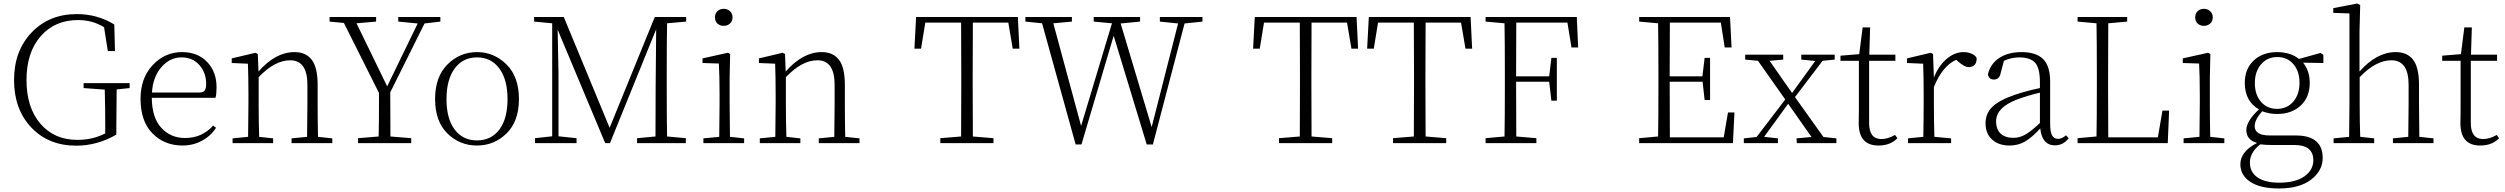

<svg xmlns="http://www.w3.org/2000/svg" viewBox="-20 -820 14353 1100"><path d="M722.7 -343.8V-315.4L648.4 -307.6Q646.5 -184.6 646.5 -100.6V-48.8Q537.1 14.6 417 14.6Q257.8 14.6 159.2 -89.8Q60.5 -194.3 60.5 -361.3Q60.5 -528.3 161.1 -633.8Q261.7 -739.3 419.9 -739.3Q538.1 -739.3 634.8 -679.7L638.7 -527.3H597.7L576.2 -664.1Q510.7 -705.1 426.8 -705.1Q293.9 -705.1 212.9 -612.3Q131.8 -519.5 131.8 -361.3Q131.8 -204.1 211.4 -111.3Q291 -18.6 423.8 -18.6Q511.7 -18.6 583 -55.7V-100.6Q583 -203.1 580.1 -306.6L459 -315.4V-343.8Z M850.6 -290H1123Q1144.5 -290 1152.8 -301.8Q1161.1 -313.5 1161.1 -339.8Q1161.1 -402.3 1122.6 -446.8Q1084 -491.2 1020.5 -491.2Q953.1 -491.2 904.8 -435.5Q856.4 -379.9 850.6 -290ZM1214.8 -259.8H849.6Q850.6 -145.5 904.3 -87.4Q958 -29.3 1040 -29.3Q1137.7 -29.3 1201.2 -100.6L1217.8 -87.9Q1186.5 -40 1136.2 -13.2Q1085.9 13.7 1025.4 13.7Q921.9 13.7 853.5 -55.7Q785.2 -125 785.2 -253.9Q785.2 -373 855 -447.3Q924.8 -521.5 1022.5 -521.5Q1113.3 -521.5 1167 -464.8Q1220.7 -408.2 1220.7 -320.3Q1220.7 -281.2 1214.8 -259.8Z M1801.8 -36.1 1883.8 -27.3V0H1650.4V-27.3L1739.3 -36.1Q1741.2 -145.5 1741.2 -225.6V-334Q1741.2 -474.6 1642.6 -474.6Q1553.7 -474.6 1461.9 -377.9V-225.6Q1461.9 -118.2 1464.8 -36.1L1544.9 -27.3V0H1312.5V-27.3L1401.4 -36.1Q1403.3 -145.5 1403.3 -225.6V-281.2Q1403.3 -380.9 1400.4 -455.1L1307.6 -459V-485.4L1443.4 -517.6L1457 -510.7L1460.9 -410.2Q1558.6 -521.5 1667 -521.5Q1732.4 -521.5 1766.1 -477.5Q1799.8 -433.6 1799.8 -334V-225.6Q1799.8 -143.6 1801.8 -36.1Z M2412.1 -685.5 2215.8 -291Q2215.8 -112.3 2216.8 -38.1L2335.9 -28.3V0H2031.2V-28.3L2149.4 -38.1Q2151.4 -110.4 2151.4 -287.1L1950.2 -688.5L1868.2 -696.3V-722.7H2134.8V-696.3L2022.5 -686.5L2198.2 -325.2L2373 -685.5L2261.7 -696.3V-722.7H2502.9V-696.3Z M2712.9 13.7Q2613.3 13.7 2543 -55.7Q2472.7 -125 2472.7 -252.9Q2472.7 -379.9 2543.5 -450.7Q2614.3 -521.5 2712.9 -521.5Q2810.5 -521.5 2881.8 -450.7Q2953.1 -379.9 2953.1 -252.9Q2953.1 -125 2882.3 -55.7Q2811.5 13.7 2712.9 13.7ZM2585 -77.6Q2631.8 -15.6 2712.9 -15.6Q2793.9 -15.6 2840.8 -77.6Q2887.7 -139.6 2887.7 -252Q2887.7 -364.3 2840.8 -427.7Q2793.9 -491.2 2712.9 -491.2Q2631.8 -491.2 2585 -427.7Q2538.1 -364.3 2538.1 -252Q2538.1 -139.6 2585 -77.6Z M3911.1 -696.3 3801.8 -686.5Q3799.8 -589.8 3799.8 -389.6V-333Q3799.8 -134.8 3801.8 -38.1L3909.2 -28.3V0H3629.9V-28.3L3735.4 -38.1Q3736.3 -134.8 3736.3 -325.2L3739.3 -652.3L3474.6 0H3447.3L3174.8 -650.4L3179.7 -399.4V-39.1L3283.2 -28.3V0H3044.9V-28.3L3143.6 -39.1V-686.5L3040 -696.3V-722.7H3210L3472.7 -87.9L3731.4 -722.7H3911.1Z M4076.2 -720.7Q4076.2 -742.2 4090.3 -755.9Q4104.5 -769.5 4126 -769.5Q4147.5 -769.5 4162.1 -755.9Q4176.8 -742.2 4176.8 -720.7Q4176.8 -698.2 4162.1 -685.1Q4147.5 -671.9 4126 -671.9Q4104.5 -671.9 4090.3 -685.1Q4076.2 -698.2 4076.2 -720.7ZM4162.1 -36.1 4243.2 -27.3V0H4009.8V-27.3L4100.6 -36.1Q4102.5 -145.5 4102.5 -225.6V-281.2Q4102.5 -378.9 4098.6 -456.1L4004.9 -459V-485.4L4149.4 -517.6L4163.1 -510.7L4160.2 -377V-225.6Q4160.2 -145.5 4162.1 -36.1Z M4822.3 -36.1 4904.3 -27.3V0H4670.9V-27.3L4759.8 -36.1Q4761.7 -145.5 4761.7 -225.6V-334Q4761.7 -474.6 4663.1 -474.6Q4574.2 -474.6 4482.4 -377.9V-225.6Q4482.4 -118.2 4485.4 -36.1L4565.4 -27.3V0H4333V-27.3L4421.9 -36.1Q4423.8 -145.5 4423.8 -225.6V-281.2Q4423.8 -380.9 4420.9 -455.1L4328.1 -459V-485.4L4463.9 -517.6L4477.5 -510.7L4481.4 -410.2Q4579.1 -521.5 4687.5 -521.5Q4752.9 -521.5 4786.6 -477.5Q4820.3 -433.6 4820.3 -334V-225.6Q4820.3 -143.6 4822.3 -36.1Z M5756.8 -690.4H5553.7Q5552.7 -592.8 5552.7 -389.6V-333Q5552.7 -135.7 5553.7 -38.1L5671.9 -28.3V0H5367.2V-28.3L5486.3 -38.1Q5487.3 -135.7 5487.3 -333V-389.6Q5487.3 -591.8 5486.3 -690.4H5281.2L5256.8 -541H5218.8L5228.5 -722.7H5811.5L5820.3 -541H5782.2Z M6869.1 -722.7V-696.3L6766.6 -685.5L6585 7.8H6549.8L6360.4 -615.2L6175.8 7.8H6142.6L5950.2 -686.5L5854.5 -696.3V-722.7H6121.1V-696.3L6014.6 -686.5L6173.8 -98.6L6350.6 -686.5L6246.1 -696.3V-722.7H6511.7V-696.3L6400.4 -685.5L6578.1 -91.8L6729.5 -685.5L6625 -696.3V-722.7Z M7697.3 -690.4H7494.1Q7493.2 -592.8 7493.2 -389.6V-333Q7493.2 -135.7 7494.1 -38.1L7612.3 -28.3V0H7307.6V-28.3L7426.8 -38.1Q7427.7 -135.7 7427.7 -333V-389.6Q7427.7 -591.8 7426.8 -690.4H7221.7L7197.3 -541H7159.2L7168.9 -722.7H7752L7760.7 -541H7722.7Z M8350.6 -690.4H8147.5Q8146.5 -592.8 8146.5 -389.6V-333Q8146.5 -135.7 8147.5 -38.1L8265.6 -28.3V0H7960.9V-28.3L8080.1 -38.1Q8081.1 -135.7 8081.1 -333V-389.6Q8081.1 -591.8 8080.1 -690.4H7875L7850.6 -541H7812.5L7822.3 -722.7H8405.3L8414.1 -541H8376Z M8960 -690.4H8667Q8666 -594.7 8666 -382.8H8855.5L8868.2 -488.3H8899.4V-243.2H8868.2L8855.5 -351.6H8666Q8666 -134.8 8667 -38.1L8782.2 -28.3V0H8491.2V-28.3L8599.6 -38.1Q8601.6 -134.8 8601.6 -333V-389.6Q8601.6 -588.9 8599.6 -686.5L8491.2 -696.3V-722.7H9013.7L9021.5 -547.9H8983.4Z M9879.9 -175.8H9917L9908.2 0H9371.1V-28.3L9479.5 -38.1Q9481.4 -134.8 9481.4 -333V-389.6Q9481.4 -588.9 9479.5 -686.5L9371.1 -696.3V-722.7H9891.6L9900.4 -547.9H9861.3L9838.9 -690.4H9546.9Q9545.9 -594.7 9545.9 -382.8H9733.4L9746.1 -488.3H9777.3V-247.1H9746.1L9734.4 -351.6H9545.9Q9545.9 -130.9 9546.9 -33.2H9855.5Z M10426.8 -35.2 10501 -27.3V0H10274.4L10272.5 -27.3L10358.4 -35.2L10224.6 -225.6L10086.9 -36.1L10166 -27.3V0H9970.7V-27.3L10043.9 -35.2L10208 -250L10051.8 -471.7L9978.5 -478.5V-506.8H10196.3V-478.5L10118.2 -471.7L10247.1 -287.1L10379.9 -470.7L10299.8 -478.5V-506.8H10491.2V-478.5L10421.9 -471.7L10263.7 -263.7Z M10836.9 -46.9 10850.6 -28.3Q10810.5 13.7 10742.2 13.7Q10627.9 13.7 10628.9 -116.2Q10628.9 -127 10629.4 -151.9Q10629.9 -176.8 10629.9 -195.3V-471.7H10524.4V-501L10631.8 -509.8L10651.4 -663.1H10694.3L10689.5 -506.8H10838.9V-471.7H10688.5V-115.2Q10688.5 -23.4 10758.8 -23.4Q10795.9 -23.4 10836.9 -46.9Z M11054.7 -510.7 11059.6 -375Q11085 -441.4 11131.3 -481.4Q11177.7 -521.5 11229.5 -521.5Q11255.9 -521.5 11276.9 -511.7Q11297.9 -502 11304.7 -487.3Q11304.7 -435.5 11257.8 -435.5Q11235.4 -435.5 11198.2 -467.8L11187.5 -477.5Q11108.4 -442.4 11059.6 -321.3V-225.6Q11059.6 -118.2 11062.5 -36.1L11158.2 -27.3V0H10911.1V-27.3L10999 -36.1Q11001 -145.5 11001 -225.6V-281.2Q11001 -380.9 10998 -455.1L10905.3 -459V-485.4L11041 -517.6Z M11667 -115.2V-289.1Q11598.6 -273.4 11536.1 -250Q11416 -204.1 11416 -125Q11416 -78.1 11442.4 -54.2Q11468.8 -30.3 11514.6 -30.3Q11550.8 -30.3 11584 -49.3Q11617.2 -68.4 11667 -115.2ZM11816.4 -44.9 11832 -28.3Q11800.8 12.7 11752.9 12.7Q11679.7 12.7 11668.9 -84Q11620.1 -31.2 11581.1 -8.8Q11542 13.7 11492.2 13.7Q11431.6 13.7 11393.6 -20Q11355.5 -53.7 11355.5 -114.3Q11355.5 -169.9 11394.5 -208Q11433.6 -246.1 11524.4 -277.3Q11591.8 -299.8 11667 -315.4V-348.6Q11667 -430.7 11639.2 -460.9Q11611.3 -491.2 11548.8 -491.2Q11503.9 -491.2 11460.9 -471.7L11442.4 -402.3Q11435.5 -364.3 11403.3 -364.3Q11374 -364.3 11369.1 -394.5Q11383.8 -455.1 11434.6 -488.3Q11485.4 -521.5 11561.5 -521.5Q11645.5 -521.5 11685.5 -481.4Q11725.6 -441.4 11725.6 -353.5V-113.3Q11725.6 -63.5 11736.8 -43.9Q11748 -24.4 11771.5 -24.4Q11793 -24.4 11816.4 -44.9Z M12369.1 -186.5H12407.2L12399.4 0H11882.8V-28.3L11991.2 -38.1Q11993.2 -134.8 11993.2 -331.1V-389.6Q11993.2 -589.8 11991.2 -686.5L11882.8 -696.3V-722.7H12167V-696.3L12058.6 -686.5Q12057.6 -588.9 12057.6 -369.1V-313.5Q12057.6 -131.8 12058.6 -33.2H12342.8Z M12556.6 -720.7Q12556.6 -742.2 12570.8 -755.9Q12585 -769.5 12606.4 -769.5Q12627.9 -769.5 12642.6 -755.9Q12657.2 -742.2 12657.2 -720.7Q12657.2 -698.2 12642.6 -685.1Q12627.9 -671.9 12606.4 -671.9Q12585 -671.9 12570.8 -685.1Q12556.6 -698.2 12556.6 -720.7ZM12642.6 -36.1 12723.6 -27.3V0H12490.2V-27.3L12581.1 -36.1Q12583 -145.5 12583 -225.6V-281.2Q12583 -378.9 12579.1 -456.1L12485.4 -459V-485.4L12629.9 -517.6L12643.6 -510.7L12640.6 -377V-225.6Q12640.6 -145.5 12642.6 -36.1Z M13025.4 -196.3Q13083 -196.3 13118.7 -237.8Q13154.3 -279.3 13154.3 -345.7Q13154.3 -412.1 13119.1 -452.6Q13084 -493.2 13027.3 -493.2Q12969.7 -493.2 12934.1 -451.7Q12898.4 -410.2 12898.4 -343.8Q12898.4 -277.3 12933.6 -236.8Q12968.8 -196.3 13025.4 -196.3ZM13125 10.7H12995.1Q12958 10.7 12929.7 6.8Q12870.1 52.7 12870.1 111.3Q12870.1 167 12914.1 196.8Q12958 226.6 13038.1 226.6Q13130.9 226.6 13182.1 190.4Q13233.4 154.3 13233.4 98.6Q13233.4 10.7 13125 10.7ZM13291 -505.9V-459L13174.8 -460.9Q13212.9 -414.1 13212.9 -344.7Q13212.9 -263.7 13161.1 -215.3Q13109.4 -167 13026.4 -167Q12981.4 -167 12940.4 -182.6Q12897.5 -133.8 12897.5 -97.7Q12897.5 -43.9 12983.4 -43.9H13132.8Q13287.1 -43.9 13287.1 85Q13287.1 157.2 13221.2 208.5Q13155.3 259.8 13036.1 259.8Q12930.7 259.8 12873 222.2Q12815.4 184.6 12815.4 121.1Q12815.4 47.9 12911.1 -1Q12849.6 -18.6 12849.6 -75.2Q12849.6 -126 12921.9 -193.4Q12840.8 -240.2 12840.8 -344.7Q12840.8 -425.8 12892.1 -473.6Q12943.4 -521.5 13026.4 -521.5Q13101.6 -521.5 13151.4 -482.4L13274.4 -516.6Z M13840.8 -36.1 13921.9 -27.3V0H13689.5V-27.3L13777.3 -36.1Q13779.3 -145.5 13779.3 -225.6V-334Q13779.3 -474.6 13680.7 -474.6Q13590.8 -474.6 13499 -377.9V-225.6Q13499 -118.2 13502 -36.1L13582 -27.3V0H13349.6V-27.3L13438.5 -36.1Q13440.4 -145.5 13440.4 -225.6V-743.2L13347.7 -746.1V-773.4L13485.4 -799.8L13502 -791L13498 -638.7V-410.2Q13596.7 -521.5 13705.1 -521.5Q13771.5 -521.5 13805.2 -477.5Q13838.9 -433.6 13838.9 -334V-225.6Q13838.9 -143.6 13840.8 -36.1Z M14284.2 -46.9 14297.9 -28.3Q14257.8 13.7 14189.5 13.7Q14075.2 13.7 14076.2 -116.2Q14076.2 -127 14076.7 -151.9Q14077.1 -176.8 14077.1 -195.3V-471.7H13971.7V-501L14079.1 -509.8L14098.6 -663.1H14141.6L14136.7 -506.8H14286.1V-471.7H14135.7V-115.2Q14135.7 -23.4 14206.1 -23.4Q14243.2 -23.4 14284.2 -46.9Z"/></svg>

Font: GenYoMin TW TTF ExtraLight
Style: Regular
Weight: 250
Version: Version 1.300